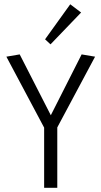

<svg xmlns="http://www.w3.org/2000/svg" viewBox="-20 -893 482 913"><path d="M189.9 0V-286.1L10.3 -623.5L73.7 -634.3L231 -326.7H212.4L368.2 -634.3L432.1 -623.5L252.4 -287.1V0ZM220.2 -682.1 194.3 -706.1 314 -872.6 365.7 -833.5Z"/></svg>

Font: Anaheim
Style: Regular
Weight: 400
Designer: Vernon Adams
Foundry: Vernon Adams
Version: Version 2.001